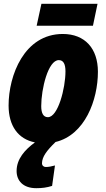

<svg xmlns="http://www.w3.org/2000/svg" viewBox="-20 -741 557 1006"><path d="M172 -606H467L491 -721H197ZM170 245C200 245 225 242 253 233L268 126C250 131 234 134 220 134C209 134 200 127 200 114C201 80 224 49 271 3C425 -34 493 -217 493 -365C493 -487 425 -563 309 -563C107 -563 25 -346 25 -188C25 -82 75 -12 163 5C110 44 67 92 67 155C67 206 101 245 170 245ZM231 -127C207 -127 196 -148 196 -185C196 -275 232 -426 288 -426C312 -426 323 -406 323 -367C323 -279 284 -127 231 -127Z"/></svg>

Font: Noto Sans Condensed Black
Style: Italic
Weight: 900
Width: 3
Italic angle: -12°
Designer: Monotype Design Team
Foundry: Monotype Imaging Inc.
Version: Version 2.013